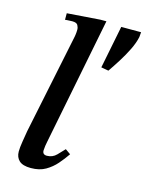

<svg xmlns="http://www.w3.org/2000/svg" viewBox="-110 -773 651 851"><g transform="rotate(15 216.0 -347.5)"><path d="M115 10Q78 10 61.5 -5.5Q45 -21 45 -47Q45 -65 49.5 -92.5Q54 -120 58 -144L153 -604Q153 -604 154.5 -614Q156 -624 156 -636Q156 -646 150.5 -656Q145 -666 125 -666Q112 -666 102 -665Q92 -664 92 -664V-694L243 -705H271L156 -123Q154 -115 152 -101Q150 -87 150 -80Q150 -61 170 -61Q196 -61 214 -79.5Q232 -98 244 -111L268 -94Q251 -69 230.5 -45.5Q210 -22 182.5 -6Q155 10 115 10ZM336 -496 302 -502 341 -698H432L430 -675Q424 -647 408.5 -615.5Q393 -584 373.5 -553Q354 -522 336 -496Z"/></g></svg>

Font: STIX Two Text Medium
Style: Italic
Weight: 500
Italic angle: -12°
Designer: Ross Mills, John Hudson & Paul Hanslow, Tiro Typeworks Ltd; with prior portions MicroPress Inc. and Coen Hoffman, Elsevi
Foundry: Tiro Typeworks Ltd
Version: Version 2.13 b171